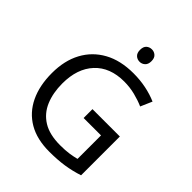

<svg xmlns="http://www.w3.org/2000/svg" viewBox="-249 -1065 1225 1225"><g transform="rotate(45 364.0 -452.5)"><path d="M407 -377H654V-27Q596 -8 537 1Q478 10 403 10Q292 10 216 -34.5Q140 -79 100.5 -161.5Q61 -244 61 -357Q61 -469 105 -551Q149 -633 231.5 -678.5Q314 -724 431 -724Q491 -724 544.5 -713Q598 -702 644 -682L610 -604Q572 -621 524.5 -633Q477 -645 426 -645Q298 -645 226.5 -568Q155 -491 155 -357Q155 -272 182.5 -206.5Q210 -141 269 -104.5Q328 -68 424 -68Q471 -68 504 -73Q537 -78 564 -85V-297H407ZM406 -915Q426 -915 441.5 -901.5Q457 -888 457 -859Q457 -831 441.5 -817Q426 -803 406 -803Q384 -803 369 -817Q354 -831 354 -859Q354 -888 369 -901.5Q384 -915 406 -915Z"/></g></svg>

Font: Noto Sans Pahawh Hmong
Style: Regular
Weight: 400
Designer: Monotype Design Team
Foundry: Monotype Imaging Inc.
Version: Version 2.001; ttfautohint (v1.8.4.7-5d5b)